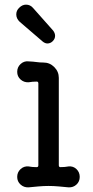

<svg xmlns="http://www.w3.org/2000/svg" viewBox="-20 -782 401 826"><path d="M164 -603 65 -688Q50 -702 50 -720Q50 -737 63 -749Q76 -762 92 -762Q110 -762 122 -748L209 -650Q217 -639 217 -628Q217 -615 207 -605Q197 -595 184 -595Q174 -595 164 -603ZM233 -447V-71Q233 -63 240 -63Q259 -63 275 -66Q295 -68 309 -54.5Q323 -41 323 -21Q323 -1 309 12Q295 25 275 24Q255 22 232.5 20Q210 18 189 18Q168 18 145.5 20Q123 22 103 24Q83 25 68.5 12Q54 -1 54 -21Q54 -41 68.5 -54.5Q83 -68 103 -66Q118 -63 136 -63H138Q145 -63 145 -71V-423Q145 -431 138 -431Q120 -431 103 -428Q83 -427 68.5 -440Q54 -453 54 -473Q54 -493 68.5 -506.5Q83 -520 102 -518Q124 -517 137.5 -515Q151 -513 167 -513Q194 -513 213.5 -493.5Q233 -474 233 -447Z"/></svg>

Font: Kiwi Maru Medium
Style: Regular
Weight: 500
Designer: Hiroki-Chan
Version: Version 1.100